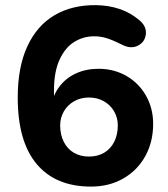

<svg xmlns="http://www.w3.org/2000/svg" viewBox="-20 -700 640 731"><path d="M47.5 -328.3Q47.5 -444.5 84.2 -523.8Q121 -603.1 188.1 -642.4Q255.3 -681.6 346.1 -680.4Q393.3 -679.8 435.3 -665.8Q477.3 -651.8 512.4 -621.5Q538.7 -598.8 535.2 -569.2Q531.7 -539.6 504.7 -526Q477.6 -512.3 442.4 -530.8Q406.8 -548.6 384 -555.3Q361.2 -562 338.2 -561.8Q296.7 -561.6 262.3 -540.2Q228 -518.9 206.7 -472.6Q185.5 -426.3 185.5 -355.4V-287.6H172.4Q179.9 -334.9 205.2 -368.9Q230.6 -403 269.2 -420.5Q307.8 -438.1 355.5 -438.1Q414.1 -438.1 461.7 -410.6Q509.3 -383.1 536.2 -335.1Q563.1 -287.1 563.1 -228.5Q563.1 -159.6 533.1 -105.4Q503.1 -51.2 449.4 -20.4Q395.6 10.4 326.6 10.4Q191.6 10.4 119.5 -75.6Q47.5 -161.7 47.5 -328.3ZM428.5 -222.6Q428.5 -251.4 414.6 -275.8Q400.6 -300.1 375.7 -314.4Q350.7 -328.7 318.8 -328.7Q286.9 -328.7 261.9 -314.4Q237 -300.1 223 -275.8Q209.1 -251.4 209.1 -222.6Q209.1 -187.5 222.6 -160.4Q236.2 -133.2 261.1 -118.5Q286.1 -103.9 318.8 -103.9Q351.5 -103.9 376.5 -118.5Q401.4 -133.2 415 -160.4Q428.5 -187.5 428.5 -222.6Z"/></svg>

Font: SN Pro Thin
Style: Regular
Weight: 200
Designer: Tobias Whetton
Foundry: Supernotes
Version: Version 1.003;Glyphs 3.3 (3324)